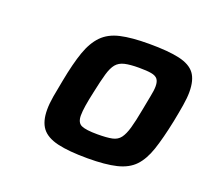

<svg xmlns="http://www.w3.org/2000/svg" viewBox="-77 -788 620 570"><g transform="rotate(20 233.0 -503.0)"><path d="M249 -312Q189 -312 153.5 -320.5Q118 -329 102.5 -349.5Q87 -370 87 -407Q87 -426 91 -449.5Q95 -473 101 -503Q112 -561 125 -598Q138 -635 159 -656.5Q180 -678 215 -686Q250 -694 305 -694Q366 -694 401 -686Q436 -678 451 -658Q466 -638 466 -600Q466 -582 462 -557.5Q458 -533 452 -503Q440 -445 427.5 -408Q415 -371 395 -350Q375 -329 340 -320.5Q305 -312 249 -312ZM252 -389Q282 -389 298.5 -392.5Q315 -396 324 -408Q333 -420 339.5 -442.5Q346 -465 353 -503Q358 -531 362 -550Q366 -569 366 -582Q366 -597 360 -604.5Q354 -612 340 -614.5Q326 -617 301 -617Q273 -617 256 -613Q239 -609 229.5 -597.5Q220 -586 213.5 -563.5Q207 -541 199 -503Q193 -476 190 -457Q187 -438 187 -425Q187 -402 201.5 -395.5Q216 -389 252 -389Z"/></g></svg>

Font: Saira Thin SemiBold
Style: Italic
Weight: 600
Italic angle: -12°
Version: Version 1.101